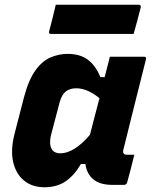

<svg xmlns="http://www.w3.org/2000/svg" viewBox="-20 -779 640 809"><path d="M265 -552Q317 -552 350 -527.5Q383 -503 403 -454H421Q426 -473 431 -493Q436 -513 443 -540H587Q598 -540 595 -529Q571 -433 545.5 -332Q520 -231 500 -149Q494 -127 515 -127H546Q539 -98 531.5 -69Q524 -40 516 -11Q513 0 502 0H454Q401 0 373 -23.5Q345 -47 340 -88H321Q293 -40 256.5 -15Q220 10 167 10Q116 10 81.5 -18Q47 -46 35.5 -96.5Q24 -147 41 -214L81 -369Q101 -444 130 -483.5Q159 -523 194 -537.5Q229 -552 265 -552ZM203 -144Q214 -133 234 -133Q292 -133 359 -211Q369 -250 379 -288.5Q389 -327 399 -365Q377 -384 351.5 -395.5Q326 -407 301 -407Q274 -407 257 -393.5Q240 -380 231 -347L195 -210Q190 -189 191.5 -172Q193 -155 203 -144ZM215 -759H564Q575 -759 573 -748Q566 -719 558.5 -692Q551 -665 543 -636H195Q184 -636 187 -647Q195 -676 201.5 -703Q208 -730 215 -759Z"/></svg>

Font: Recursive Mn Lnr St XBd
Style: Italic
Weight: 800
Italic angle: -15°
Monospace: yes
Version: Version 1.079;hotconv 1.0.112;makeotfexe 2.5.65598; ttfautoh